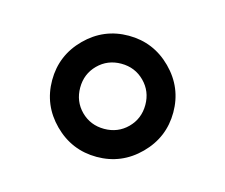

<svg xmlns="http://www.w3.org/2000/svg" viewBox="-49 -326 418 356"><g transform="rotate(15 160.0 -148.0)"><path d="M78.1 -229.5Q112.3 -263.7 160.2 -263.7Q208 -263.7 242.2 -229.5Q276.4 -195.3 276.4 -147.5Q276.4 -99.6 242.2 -65.4Q208 -31.2 160.2 -31.2Q112.3 -31.2 78.1 -65.4Q43.9 -99.6 43.9 -147.5Q43.9 -195.3 78.1 -229.5ZM204.6 -191.9Q186.5 -210 160.2 -210Q133.8 -210 115.7 -191.9Q97.7 -173.8 97.7 -147.5Q97.7 -121.1 115.7 -103Q133.8 -85 160.2 -85Q186.5 -85 204.6 -103Q222.7 -121.1 222.7 -147.5Q222.7 -173.8 204.6 -191.9Z"/></g></svg>

Font: Estedad
Style: regular
Weight: 400
Version: Version 0.7(Beta10)